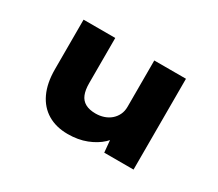

<svg xmlns="http://www.w3.org/2000/svg" viewBox="-103 -749 1106 976"><g transform="rotate(30 450.0 -261.0)"><path d="M365 11Q297 11 247.5 -18.5Q198 -48 171.5 -104.5Q145 -161 145 -242V-533H331V-268Q331 -228 341.5 -202Q352 -176 375.5 -163Q399 -150 436 -150Q461 -150 483.5 -157.5Q506 -165 523 -179.5Q540 -194 550 -214.5Q560 -235 560 -261V-533H746V0H574L564 -108L599 -120Q587 -87 555 -57Q523 -27 474.5 -8Q426 11 365 11Z"/></g></svg>

Font: Lexend Mega ExtraBold
Style: Regular
Weight: 800
Designer: Bonnie Shaver-Troup, Thomas Jockin
Foundry: Lexend
Version: Version 1.007